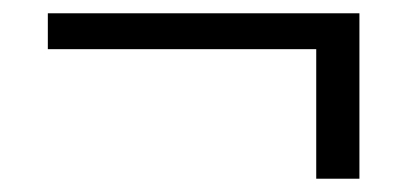

<svg xmlns="http://www.w3.org/2000/svg" viewBox="-20 -397 620 289"><path d="M521 -128H456V-323H52V-377H521Z"/></svg>

Font: Kaisei HarunoUmi
Style: Regular
Weight: 400
Designer: Font-Kai, 金井和夫
Foundry: KAZUO KANAI
Version: Version 5.003